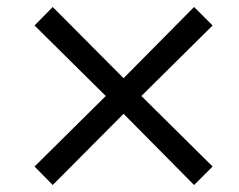

<svg xmlns="http://www.w3.org/2000/svg" viewBox="-20 -549 686 550"><path d="M589 -72 536 -19 334 -223 131 -19 79 -72 283 -274 79 -476 131 -529 334 -325 536 -529 589 -476 385 -274Z"/></svg>

Font: Ekushey Sumon
Style: Regular
Weight: 400
Designer: Al Mamun Sumon
Foundry: Al Mamun Sumon
Version: Version 1.0